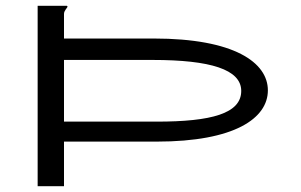

<svg xmlns="http://www.w3.org/2000/svg" viewBox="-20 -643 1040 663"><path d="M110 0H201V-154H521C791 -154 905 -235 905 -331C905 -427 789 -510 511 -510H201V-595C201 -607 213 -616 213 -620C213 -621 213 -622 211 -623H110ZM201 -223V-436H507C707 -436 813 -403 813 -329C813 -251 710 -223 521 -223Z"/></svg>

Font: Inconsolata UltraExpanded
Style: Regular
Weight: 400
Width: 9
Monospace: yes
Designer: Raph Levien, Cyreal, Brenton Simpson
Foundry: Raph Levien, Cyreal, Google
Version: Version 3.100